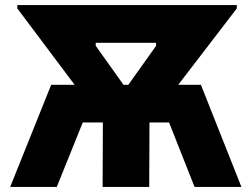

<svg xmlns="http://www.w3.org/2000/svg" viewBox="-20 -734 988 754"><path d="M305 -253 203 0H20L181 -401H273L48 -701V-714H910V-701L680 -401H769L928 0H744L644 -253H567L566 0H383L384 -253ZM465 -401H484L593 -554V-566H356V-554Z"/></svg>

Font: Non Bureau Extended
Style: Bold
Weight: 700
Width: 7
Designer: Jona Saucedo
Foundry: Non Foundry
Version: Version 1.000; ttfautohint (v1.8.4)